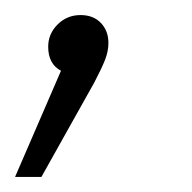

<svg xmlns="http://www.w3.org/2000/svg" viewBox="-40 -89 255 255"><path d="M104 -32Q104 -21 99.5 -9.5Q95 2 85 21L15 146H-20L41 5Q24 -4 24 -27Q24 -44 36.5 -56.5Q49 -69 67 -69Q84 -69 94 -58.5Q104 -48 104 -32Z"/></svg>

Font: Fira Sans ExtraLight
Style: Italic
Weight: 275
Italic angle: -8°
Designer: Carrois Corporate & Edenspiekermann AG
Foundry: Carrois Corporate GbR & Edenspiekermann AG
Version: Version 4.203